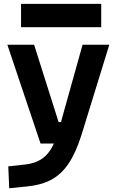

<svg xmlns="http://www.w3.org/2000/svg" viewBox="-20 -752 626 1006"><path d="M28.3 234.4 23.4 119.6 112.8 109.9Q158.7 104.5 191.4 85.4Q224.1 66.4 247.3 28.6Q270.5 -9.3 287.6 -70.3L412.6 -517.6H552.7L407.2 -45.9Q377.9 47.4 339.8 104.2Q301.8 161.1 249.5 189.2Q197.3 217.3 124.5 224.6ZM192.4 0 18.6 -517.6H158.7L287.1 -112.3H310.5V0ZM90.3 -609.4V-731.9H510.3V-609.4Z"/></svg>

Font: Cascadia Mono
Style: Regular
Weight: 400
Monospace: yes
Designer: Aaron Bell
Foundry: Saja Typeworks
Version: Version 2102.003